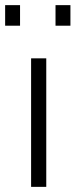

<svg xmlns="http://www.w3.org/2000/svg" viewBox="-46 -727 294 747"><path d="M228 -627V-707H170V-627ZM32 -627V-707H-26V-627ZM134 -500V0H75V-500Z"/></svg>

Font: RazerF5 Light
Style: Regular
Weight: 300
Foundry: Razer Inc.
Version: Version 2